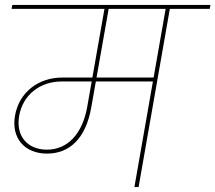

<svg xmlns="http://www.w3.org/2000/svg" viewBox="-20 -760 875 780"><path d="M171 -136C263 -136 329 -198 351 -325L423 -733H406L334 -324C314 -214 253 -152 171 -152C92 -152 43 -207 58 -290C73 -375 143 -429 230 -429H611L614 -445H233C135 -445 57 -384 41 -290C25 -199 80 -136 171 -136ZM543 0 671 -730H654L526 0ZM832 -724 835 -740H30L27 -724Z"/></svg>

Font: Poppins Devanagari Thin
Style: Italic
Weight: 100
Italic angle: -10°
Designer: Ninad Kale (Devanagari), Jonny Pinhorn (Latin)
Foundry: Indian Type Foundry
Version: 4.005